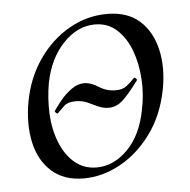

<svg xmlns="http://www.w3.org/2000/svg" viewBox="-39 -438 486 490"><g transform="rotate(-5 204.0 -192.5)"><path d="M157 14Q106 14 74.5 -14.5Q43 -43 33 -90Q23 -137 33 -193Q44 -253 76 -299.5Q108 -346 154 -372.5Q200 -399 252 -399Q304 -399 335 -371.5Q366 -344 377 -297Q388 -250 377 -193Q364 -128 329.5 -81.5Q295 -35 249.5 -10.5Q204 14 157 14ZM192 -11Q236 -11 272 -47.5Q308 -84 320 -149Q328 -187 325.5 -226.5Q323 -266 310.5 -299.5Q298 -333 275 -354Q252 -375 219 -375Q174 -375 137.5 -336.5Q101 -298 89 -236Q82 -196 84 -156.5Q86 -117 99.5 -83.5Q113 -50 136.5 -30.5Q160 -11 192 -11ZM105 -157Q104 -156 100.5 -159Q97 -162 98 -164Q106 -176 118.5 -191Q131 -206 146.5 -217Q162 -228 178 -228Q196 -228 215 -215.5Q234 -203 258 -203Q275 -203 285.5 -211Q296 -219 306 -230Q308 -232 311.5 -228.5Q315 -225 313 -223Q287 -188 271 -174Q255 -160 236 -160Q222 -160 209 -166Q196 -172 183 -178Q170 -184 153 -184Q133 -184 124 -175.5Q115 -167 105 -157Z"/></g></svg>

Font: Cormorant
Style: Italic
Weight: 400
Italic angle: -10°
Designer: Christian Thalmann (Catharsis Fonts)
Foundry: Catharsis Fonts
Version: Version 4.000